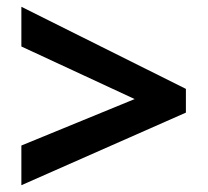

<svg xmlns="http://www.w3.org/2000/svg" viewBox="-20 -645 612 566"><path d="M43 -216 377 -353 43 -508V-625L528 -383V-313L43 -99Z"/></svg>

Font: Noto Naskh Arabic
Style: Regular
Weight: 400
Designer: Monotype Design Team, David Williams, Mohamad Dakak and Nizar Qandah
Foundry: Monotype Imaging Inc.
Version: Version 2.013